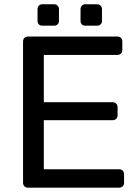

<svg xmlns="http://www.w3.org/2000/svg" viewBox="-20 -869 646 889"><path d="M109.6 0Q99.4 0 93.1 -6.4Q86.7 -12.7 86.7 -22.9V-676.3Q86.7 -687.3 93.1 -693.6Q99.4 -700 109.6 -700H522.7Q533.7 -700 540.1 -693.6Q546.4 -687.3 546.4 -676.3V-637.6Q546.4 -627.4 540.1 -621.1Q533.7 -614.7 522.7 -614.7H182.9V-395.7H500.7Q511.7 -395.7 518.1 -389.3Q524.4 -382.9 524.4 -371.9V-335.4Q524.4 -325.2 518.1 -318.8Q511.7 -312.4 500.7 -312.4H182.9V-85.3H530.7Q541.7 -85.3 548.1 -78.9Q554.4 -72.6 554.4 -61.6V-22.9Q554.4 -12.7 548.1 -6.4Q541.7 0 530.7 0ZM375.1 -750Q365 -750 359 -756.1Q352.9 -762.1 352.9 -772.2V-826.3Q352.9 -836.3 359 -842.8Q365 -849.3 375.1 -849.3H429.2Q439.2 -849.3 445.7 -842.8Q452.2 -836.3 452.2 -826.3V-772.2Q452.2 -762.1 445.7 -756.1Q439.2 -750 429.2 -750ZM176 -750Q165.9 -750 159.9 -756.1Q153.8 -762.1 153.8 -772.2V-826.3Q153.8 -836.3 159.9 -842.8Q165.9 -849.3 176 -849.3H230.1Q240.1 -849.3 246.6 -842.8Q253.1 -836.3 253.1 -826.3V-772.2Q253.1 -762.1 246.6 -756.1Q240.1 -750 230.1 -750Z"/></svg>

Font: Rubik Light
Style: Regular
Weight: 300
Designer: Hubert and Fischer
Foundry: Hubert and Fischer
Version: Version 2.300;gftools[0.9.30]